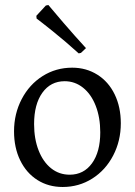

<svg xmlns="http://www.w3.org/2000/svg" viewBox="-20 -734 538 766"><path d="M36 -210Q36 -280 66.5 -338.5Q97 -397 150 -430.5Q203 -464 268 -464Q324 -464 368.5 -436Q413 -408 437.5 -357.5Q462 -307 462 -242Q462 -172 431.5 -113.5Q401 -55 348 -21.5Q295 12 230 12Q173 12 129 -16Q85 -44 60.5 -94.5Q36 -145 36 -210ZM380 -206Q380 -265 362 -311.5Q344 -358 311.5 -384Q279 -410 238 -410Q182 -410 149 -364Q116 -318 116 -239Q116 -180 134 -134Q152 -88 184 -62.5Q216 -37 258 -37Q314 -37 347 -82.5Q380 -128 380 -206ZM173 -714Q186 -698 232 -644.5Q278 -591 323 -542L303 -523L294 -521Q241 -569 191 -609Q141 -649 126 -660L125 -671L163 -712Z"/></svg>

Font: Sahitya
Style: Regular
Weight: 400
Designer: Juan Pablo del Peral
Foundry: Juan Pablo del Peral (http://www.huertatipografica.com)
Version: Version 1.001;PS 001.000;hotconv 1.0.70;makeotf.lib2.5.58329